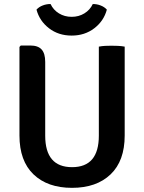

<svg xmlns="http://www.w3.org/2000/svg" viewBox="-20 -913 710 947"><path d="M595 -244.5Q595 -119.5 525.5 -53Q456 13.5 335 13.5Q214.5 13.5 145.2 -53Q76 -119.5 76 -244.5V-681.5L82.5 -688.5H130Q167.5 -688.5 185.2 -669Q203 -649.5 203 -607.5V-244Q203 -88.5 335.5 -88.5Q467.5 -88.5 467.5 -244V-683Q482.5 -686 499.2 -686.8Q516 -687.5 529.5 -687.5Q542.5 -687.5 561.2 -686.8Q580 -686 595 -683ZM507 -865.5Q492 -809.5 445 -773.5Q398 -737.5 333.5 -737.5Q268.5 -737.5 221.8 -773.5Q175 -809.5 160 -865.5Q172 -879 191 -886.2Q210 -893.5 229.5 -893Q243 -864 270.8 -847Q298.5 -830 333.5 -830Q368.5 -830 396.2 -847Q424 -864 437.5 -893Q457 -893.5 476 -886.2Q495 -879 507 -865.5Z"/></svg>

Font: Signika Negative SemiBold
Style: Regular
Weight: 600
Designer: Anna Giedryś
Foundry: Anna Giedryś
Version: Version 2.000; ttfautohint (v1.8.3) -l 8 -r 50 -G 200 -x 9 -